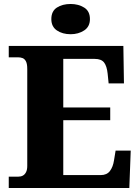

<svg xmlns="http://www.w3.org/2000/svg" viewBox="-20 -945 705 965"><path d="M24 0V-57H71Q85 -57 95 -62.5Q105 -68 111 -80Q117 -92 117 -111V-598Q117 -624 110.5 -636.5Q104 -649 93.5 -653Q83 -657 70 -657H24V-714H600L603 -526H526L521 -575Q517 -613 503 -631Q489 -649 456 -649H298V-405H534V-341H298V-65H486Q517 -65 532.5 -85.5Q548 -106 553 -139L561 -188H637L630 0ZM335 -773Q294 -773 266 -792Q238 -811 238 -849Q238 -889 266 -907Q294 -925 335 -925Q374 -925 403 -907Q432 -889 432 -849Q432 -811 403 -792Q374 -773 335 -773Z"/></svg>

Font: Noto Serif Gujarati ExtraBold
Style: Regular
Weight: 800
Version: Version 2.102